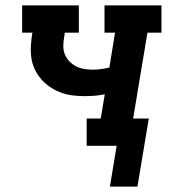

<svg xmlns="http://www.w3.org/2000/svg" viewBox="-20 -540 640 711"><path d="M387 151 412 0H301V-101H353L368 -191Q350 -187 331 -185.5Q312 -184 293 -184Q270 -184 247 -187Q224 -190 203.5 -198Q183 -206 164.5 -218.5Q146 -231 132 -247.5Q118 -264 108.5 -284Q99 -304 96 -326.5Q93 -349 94.5 -372.5Q96 -396 100 -419H62V-520H272V-419H220L218 -405Q215 -389 214.5 -372Q214 -355 219.5 -340.5Q225 -326 235.5 -314.5Q246 -303 259.5 -295.5Q273 -288 289.5 -285Q306 -282 322 -282Q338 -282 353.5 -284Q369 -286 385 -290L406 -419H367V-520H578V-419H526L473 -101H531L489 151Z"/></svg>

Font: Iosevka Etoile Oblique
Style: Bold
Weight: 700
Italic angle: -9°
Designer: Belleve Invis
Foundry: Belleve Invis
Version: Version 15.5.2; ttfautohint (v1.8.4)